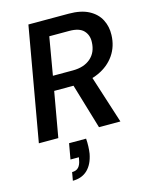

<svg xmlns="http://www.w3.org/2000/svg" viewBox="-139 -788 898 1144"><g transform="rotate(-15 310.0 -216.0)"><path d="M27 0 150 -700H399Q474 -700 522 -674.5Q570 -649 592 -606Q614 -563 612 -512Q610 -442 573.5 -389Q537 -336 473 -307Q409 -278 325 -278H196L147 0ZM398 0 306 -309H431L530 0ZM212 -367H335Q404 -367 445 -402.5Q486 -438 488 -501Q490 -544 463.5 -572Q437 -600 375 -600H252ZM165 268 174 217Q200 217 214 202Q228 187 233 157L236 142H184L201 46H306Q308 70 307 94Q306 118 303 138Q291 201 256 234.5Q221 268 165 268Z"/></g></svg>

Font: DM Sans 16pt SemiBold
Style: Italic
Weight: 600
Italic angle: -10°
Version: Version 4.004;gftools[0.9.30]